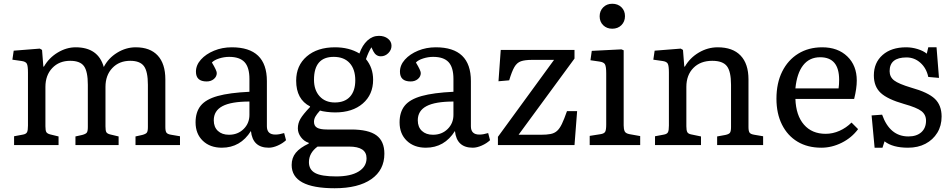

<svg xmlns="http://www.w3.org/2000/svg" viewBox="-20 -773 5067 1023"><path d="M55 0V-47L103 -56Q119 -59 124 -68.5Q129 -78 129 -104V-386Q129 -422 123 -433.5Q117 -445 95 -448L46 -455L53 -503L192 -514L204 -507L211 -418H214Q241 -465 287.5 -493Q334 -521 383 -521Q503 -521 533 -416Q557 -463 604 -492Q651 -521 703 -521Q780 -521 820.5 -477Q861 -433 861 -350V-96Q861 -74 867 -66Q873 -58 892 -55L939 -47V0H702V-46L738 -54Q757 -59 762.5 -66.5Q768 -74 768 -96V-321Q768 -392 747 -420.5Q726 -449 674 -449Q615 -449 578.5 -410.5Q542 -372 542 -310V-100Q542 -77 546.5 -69Q551 -61 566 -57L612 -46V0H382V-46L418 -54Q437 -59 442.5 -66.5Q448 -74 448 -96V-321Q448 -392 427.5 -420.5Q407 -449 354 -449Q295 -449 258.5 -410.5Q222 -372 222 -310V-100Q222 -77 227 -69Q232 -61 247 -57L292 -46V0Z M1162 14Q1099 14 1060.5 -23Q1022 -60 1022 -121Q1022 -176 1049.5 -210Q1077 -244 1140 -261.5Q1203 -279 1309 -284V-352Q1309 -414 1283 -442Q1257 -470 1201 -470Q1174 -470 1147.5 -461.5Q1121 -453 1109 -440Q1135 -397 1135 -384Q1135 -365 1119.5 -352Q1104 -339 1081 -339Q1024 -339 1024 -391Q1024 -426 1050.5 -455.5Q1077 -485 1120.5 -503Q1164 -521 1215 -521Q1402 -521 1402 -341V-100Q1402 -56 1447 -56Q1458 -56 1469 -58Q1480 -60 1494 -64L1504 -26Q1486 -9 1460 2.5Q1434 14 1412 14Q1326 14 1317 -75Q1261 14 1162 14ZM1200 -55Q1247 -55 1278 -85.5Q1309 -116 1309 -161V-232Q1212 -232 1165.5 -207.5Q1119 -183 1119 -132Q1119 -96 1141 -75.5Q1163 -55 1200 -55Z M1763 230Q1534 230 1534 106Q1534 68 1556 41Q1578 14 1625 -8V-12Q1600 -20 1583.5 -42Q1567 -64 1567 -89Q1567 -116 1580.5 -139.5Q1594 -163 1632 -203V-206Q1558 -244 1558 -343Q1558 -424 1614.5 -472.5Q1671 -521 1765 -521Q1840 -521 1895 -488Q1911 -533 1938 -557.5Q1965 -582 1999 -582Q2028 -582 2047 -567Q2066 -552 2066 -529Q2066 -507 2049 -490Q2032 -473 2009 -473Q1983 -473 1969 -500L1959 -521Q1943 -496 1930 -458Q1968 -412 1968 -348Q1968 -269 1913 -221.5Q1858 -174 1766 -174Q1744 -174 1720.5 -177Q1697 -180 1685 -184Q1667 -164 1660 -151Q1653 -138 1653 -124Q1653 -102 1669.5 -92.5Q1686 -83 1723 -83H1851Q1943 -83 1985.5 -52Q2028 -21 2028 46Q2028 133 1958.5 181.5Q1889 230 1763 230ZM1764 -227Q1817 -227 1845 -258Q1873 -289 1873 -345Q1873 -404 1843 -437Q1813 -470 1758 -470Q1653 -470 1653 -348Q1653 -293 1683 -260Q1713 -227 1764 -227ZM1771 167Q1848 167 1890.5 141Q1933 115 1933 70Q1933 8 1840 8H1672Q1626 42 1626 91Q1626 131 1659.5 149Q1693 167 1771 167Z M2249 14Q2186 14 2147.5 -23Q2109 -60 2109 -121Q2109 -176 2136.5 -210Q2164 -244 2227 -261.5Q2290 -279 2396 -284V-352Q2396 -414 2370 -442Q2344 -470 2288 -470Q2261 -470 2234.5 -461.5Q2208 -453 2196 -440Q2222 -397 2222 -384Q2222 -365 2206.5 -352Q2191 -339 2168 -339Q2111 -339 2111 -391Q2111 -426 2137.5 -455.5Q2164 -485 2207.5 -503Q2251 -521 2302 -521Q2489 -521 2489 -341V-100Q2489 -56 2534 -56Q2545 -56 2556 -58Q2567 -60 2581 -64L2591 -26Q2573 -9 2547 2.5Q2521 14 2499 14Q2413 14 2404 -75Q2348 14 2249 14ZM2287 -55Q2334 -55 2365 -85.5Q2396 -116 2396 -161V-232Q2299 -232 2252.5 -207.5Q2206 -183 2206 -132Q2206 -96 2228 -75.5Q2250 -55 2287 -55Z M2633 0V-44L2932 -454H2815Q2777 -454 2755.5 -446.5Q2734 -439 2720.5 -415.5Q2707 -392 2693 -345L2636 -340L2648 -507H3041V-461L2743 -55H2861Q2893 -55 2913.5 -59Q2934 -63 2948 -75.5Q2962 -88 2974 -113Q2986 -138 3001 -181H3055L3041 0Z M3242 -620Q3213 -620 3194 -638.5Q3175 -657 3175 -686Q3175 -715 3194 -734Q3213 -753 3242 -753Q3272 -753 3291 -734.5Q3310 -716 3310 -687Q3310 -658 3291 -639Q3272 -620 3242 -620ZM3122 0V-49L3179 -58Q3199 -61 3204.5 -71Q3210 -81 3210 -109V-382Q3210 -418 3203.5 -430Q3197 -442 3174 -445L3126 -452L3133 -502L3291 -510L3303 -505V-105Q3303 -86 3308 -74Q3313 -62 3335 -58L3391 -48V0Z M3470 0V-47L3518 -56Q3534 -59 3539 -68.5Q3544 -78 3544 -104V-386Q3544 -422 3538 -433.5Q3532 -445 3510 -448L3461 -455L3468 -503L3607 -514L3619 -507L3626 -418H3629Q3656 -465 3703.5 -493Q3751 -521 3804 -521Q3884 -521 3926 -477Q3968 -433 3968 -350V-96Q3968 -74 3974 -66Q3980 -58 3999 -55L4046 -47V0H3801V-46L3845 -54Q3864 -58 3869.5 -66Q3875 -74 3875 -96V-321Q3875 -392 3853 -420.5Q3831 -449 3775 -449Q3712 -449 3674.5 -411Q3637 -373 3637 -310V-100Q3637 -78 3642 -69Q3647 -60 3662 -57L3715 -46V0Z M4356 14Q4283 14 4229.5 -18Q4176 -50 4146.5 -109Q4117 -168 4117 -247Q4117 -330 4147.5 -391.5Q4178 -453 4233 -487Q4288 -521 4361 -521Q4444 -521 4494.5 -472.5Q4545 -424 4545 -344Q4545 -302 4531 -246H4218Q4221 -158 4263.5 -109Q4306 -60 4379 -60Q4417 -60 4453 -76Q4489 -92 4517 -120L4552 -85Q4518 -39 4465 -12.5Q4412 14 4356 14ZM4218 -302H4448Q4451 -322 4451 -348Q4451 -468 4350 -468Q4293 -468 4259.5 -425.5Q4226 -383 4218 -302Z M4640 14 4624 -158 4680 -162Q4721 -46 4820 -46Q4864 -46 4889 -68.5Q4914 -91 4914 -130Q4914 -162 4889.5 -181Q4865 -200 4797 -219Q4709 -244 4672.5 -278Q4636 -312 4636 -371Q4636 -439 4682.5 -480Q4729 -521 4808 -521Q4839 -521 4869.5 -511.5Q4900 -502 4918 -487L4926 -521H4970L4983 -358L4926 -363Q4916 -410 4884 -438.5Q4852 -467 4810 -467Q4720 -467 4720 -394Q4720 -363 4744 -344.5Q4768 -326 4835 -306Q4925 -281 4961 -246.5Q4997 -212 4997 -152Q4997 -103 4974 -65.5Q4951 -28 4911 -7Q4871 14 4818 14Q4736 14 4693 -20L4682 14Z"/></svg>

Font: Text Regular
Style: Regular
Weight: 400
Designer: Latin by Veronika Burian and Jose Scaglione. Greek by Irene Vlachou. Cyrillic by Vera Evstafieva.
Foundry: TypeTogether
Version: Version 3.002